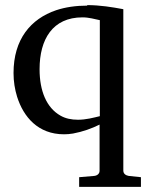

<svg xmlns="http://www.w3.org/2000/svg" viewBox="-20 -516 588 752"><path d="M286 -47C259 -47 236 -52 217 -63C162 -94 135 -160 135 -245C135 -362 186 -448 303 -448C329 -448 351 -441 371 -437V-61C346 -55 317 -47 285 -47ZM322 -494C277 -494 236 -488 200 -476C100 -442 33 -362 33 -230C33 -197 38 -166 47 -137C72 -58 129 10 231 10C242 10 254 9 266 7C304 0 340 -13 370 -28V153C370 165 360 172 349 173L290 178V216H532V178L484 173C473 171 463 165 463 152V-480C420 -488 372 -496 321 -496Z"/></svg>

Font: Veleka
Style: Regular
Weight: 400
Designer: Stefan Peev, Context Ltd, 2016; SIL International, 1997-2014.
Foundry: Stefan Peev, Context Ltd, 2016
Version: Version 1.000